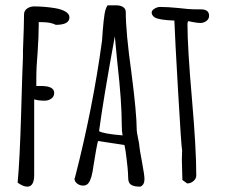

<svg xmlns="http://www.w3.org/2000/svg" viewBox="-20 -690 842 719"><path d="M46 -6Q54 -89 59 -261Q64 -440 66 -476V-500Q70 -598 70 -636Q70 -650 81.5 -658Q93 -666 108 -666Q143 -666 183 -660Q209 -656 224.5 -647Q240 -638 240 -625Q240 -597 189 -597Q170 -607 137 -607H125V-595Q125 -556 121 -496Q116 -440 116 -395V-368H124H134Q183 -368 183 -342Q183 -329 172.5 -321Q162 -313 147 -313Q123 -313 108 -318V-35Q108 9 82 9Q67 9 46 -6Z M460 -24Q460 -54 450 -126L446 -147L347 -162Q341 -139 330 -69Q324 -20 311 -4Q304 5 291 5Q279 5 269 -2.5Q259 -10 259 -21L261 -26L262 -30Q328 -287 362 -537Q362 -541 363 -550.5Q364 -560 365 -578Q368 -615 371.5 -637Q375 -659 383 -670H417Q431 -670 441 -663.5Q451 -657 451 -645Q451 -569 472 -419Q492 -265 492 -203Q492 -197 497 -172Q502 -149 502 -142Q502 -135 512 -82Q521 -34 521 -20V-19Q521 3 505 9Q482 9 471 2Q460 -5 460 -24ZM436 -220Q436 -310 420 -450L410 -554Q367 -319 351 -199Q366 -189 439 -183Q436 -198 436 -220Z M663 -16 662 -55Q661 -72 661 -93L662 -127Q659 -138 647 -346Q635 -554 633 -613Q575 -615 559 -625Q548 -633 548 -643Q548 -651 558.5 -657.5Q569 -664 580 -664Q608 -664 648 -660Q686 -655 716 -655H724H732Q763 -655 763 -631Q763 -619 753 -611.5Q743 -604 730 -604Q721 -604 704 -607L684 -611L683 -606L682 -601Q682 -512 699 -317Q715 -134 715 -33Q715 -21 704.5 -12Q694 -3 681 -3Z"/></svg>

Font: Amatic SC
Style: Bold
Weight: 700
Designer: Multiple Designers
Foundry: Vernon Adams
Version: Version 2.505